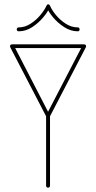

<svg xmlns="http://www.w3.org/2000/svg" viewBox="-20 -863 443 883"><path d="M192 -336Q192 -340 194.5 -342.5Q197 -345 201 -345Q205 -345 207.5 -342.5Q210 -340 210 -336V-9Q210 -5 207.5 -2.5Q205 0 201 0Q197 0 194.5 -2.5Q192 -5 192 -9ZM360 -655Q362 -659 367 -659Q371 -659 373.5 -656.5Q376 -654 376 -650Q376 -648 375 -646L201 -311L27 -646Q26 -648 26 -651Q26 -654 28.5 -656.5Q31 -659 35 -659Q40 -659 43 -655L201 -349ZM37 -642Q33 -642 29.5 -644.5Q26 -647 26 -651Q26 -654 28.5 -656.5Q31 -659 35 -659H367Q371 -659 373 -656.5Q375 -654 375 -651Q375 -647 373 -644.5Q371 -642 367 -642ZM194 -837Q195 -839 196.5 -841Q198 -843 202 -843Q205 -843 207 -841Q209 -839 210 -837Q218 -817 237.5 -793.5Q257 -770 283 -753.5Q309 -737 338 -737Q342 -737 344 -734.5Q346 -732 346 -728Q346 -724 344 -721.5Q342 -719 338 -719Q305 -719 275 -738.5Q245 -758 223.5 -784Q202 -810 195 -830H209Q201 -810 179.5 -784Q158 -758 128.5 -738.5Q99 -719 66 -719Q62 -719 59.5 -721.5Q57 -724 57 -728Q57 -732 59.5 -734.5Q62 -737 66 -737Q94 -737 120 -753.5Q146 -770 165.5 -793.5Q185 -817 194 -837Z"/></svg>

Font: Libertine-Super Thin
Style: Regular
Weight: 100
Designer: Bastien Sozeau
Foundry: NBR — Bastien Sozeau
Version: Version 2.003;gftools[0.9.33]